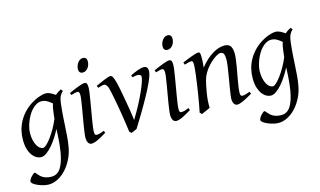

<svg xmlns="http://www.w3.org/2000/svg" viewBox="-103 -961 2525 1515"><g transform="rotate(-15 1160.0 -203.5)"><path d="M165 -46.9Q175.3 -46.9 192.9 -63.2Q210.4 -79.6 230.7 -106.9Q251 -134.3 271.7 -170.4Q292.5 -206.5 308.6 -246.1Q310.5 -264.6 312.7 -284.9Q314.9 -305.2 318.8 -328.1Q320.3 -338.4 323 -347.7Q325.7 -356.9 329.1 -365.2Q321.8 -371.1 313 -377.9Q304.2 -384.8 293.7 -391.1Q283.2 -397.5 271 -401.6Q258.8 -405.8 245.1 -405.8Q222.7 -405.8 202.6 -394.8Q182.6 -383.8 165.8 -365.7Q148.9 -347.7 135.5 -324.5Q122.1 -301.3 112.5 -276.6Q103 -252 97.9 -228Q92.8 -204.1 92.8 -185.1Q92.8 -153.3 98.6 -127.9Q104.5 -102.5 114.3 -84.5Q124 -66.4 137.2 -56.6Q150.4 -46.9 165 -46.9ZM429.2 -439.9Q412.6 -426.3 403.1 -406.2Q393.6 -386.2 389.2 -351.1Q382.3 -293 379.2 -245.1Q376 -197.3 373.8 -155.5Q371.6 -113.8 368.4 -75.9Q365.2 -38.1 358.4 -0.5Q349.6 50.3 327.4 94.7Q305.2 139.2 274.7 172.4Q244.1 205.6 207.3 224.9Q170.4 244.1 132.3 244.1Q111.8 244.1 88.1 238Q64.5 231.9 44.4 223.1Q24.4 214.4 11 204.1Q-2.4 193.8 -2.4 185.1Q-2.4 176.8 3.9 166.3Q10.3 155.8 18.6 146.7Q26.9 137.7 34.9 131.3Q43 125 46.4 125Q50.3 125 54.4 129.9Q58.6 134.8 64.7 141.8Q70.8 148.9 79.3 157.5Q87.9 166 100.1 173.1Q112.3 180.2 129.4 185.1Q146.5 189.9 169.4 189.9Q216.8 189.9 244.6 147.5Q272.5 105 286.6 23.4Q291 -3.9 293.7 -28.1Q296.4 -52.2 298.1 -75Q299.8 -97.7 300.8 -119.4Q301.8 -141.1 302.7 -164.1Q287.1 -133.3 266.4 -100.8Q245.6 -68.4 222.4 -41.5Q199.2 -14.6 175.3 2.7Q151.4 20 129.9 20Q113.8 20 95.5 10.7Q77.1 1.5 61.3 -18.8Q45.4 -39.1 35.2 -71Q24.9 -103 24.9 -148.9Q24.9 -187.5 33.7 -224.4Q42.5 -261.2 60.3 -294.7Q78.1 -328.1 105 -357.7Q131.8 -387.2 168 -411.1Q181.6 -419.9 197.3 -428.2Q212.9 -436.5 229.5 -442.9Q246.1 -449.2 262.5 -453.1Q278.8 -457 293.9 -457Q304.7 -457 314.9 -453.9Q325.2 -450.7 334.7 -445.8Q344.2 -440.9 352.8 -435.1Q361.3 -429.2 369.1 -424.3Q380.4 -435.1 392.8 -442.9Q405.3 -450.7 418 -457Z M667 -35.2Q644 -21.5 625.7 -11.2Q607.4 -1 592.3 6.1Q577.1 13.2 564.9 16.6Q552.7 20 542 20Q525.4 20 515.6 4.6Q505.9 -10.7 505.9 -37.1Q505.9 -51.8 509.5 -78.9Q513.2 -106 518.6 -138.9Q523.9 -171.9 530.3 -207.8Q536.6 -243.7 542 -276.1Q547.4 -308.6 551 -333.7Q554.7 -358.9 554.7 -371.1Q554.7 -382.3 553.2 -388.9Q551.8 -395.5 549.3 -398.7Q546.9 -401.9 543 -402.8Q539.1 -403.8 534.7 -403.8Q530.8 -403.8 522.7 -402.1Q514.6 -400.4 506.3 -397.9Q497.1 -395.5 485.8 -392.1L479 -410.2Q499.5 -419.4 519.8 -428Q540 -436.5 557.6 -442.9Q575.2 -449.2 588.4 -453.1Q601.6 -457 607.9 -457Q621.6 -457 627.2 -447.8Q632.8 -438.5 632.8 -416Q632.8 -401.9 629.2 -374.3Q625.5 -346.7 619.6 -312.5Q613.8 -278.3 607.4 -241Q601.1 -203.6 595.2 -169.4Q589.4 -135.3 585.7 -107.7Q582 -80.1 582 -65.9Q582 -50.8 585.2 -43.9Q588.4 -37.1 596.7 -37.1Q611.8 -37.1 625.7 -41Q639.6 -44.9 659.7 -53.2ZM680.2 -616.2Q680.2 -602.5 676 -589.1Q671.9 -575.7 664.1 -564.7Q656.2 -553.7 645 -546.9Q633.8 -540 620.1 -540Q605 -540 596.7 -548.8Q588.4 -557.6 588.4 -574.2Q588.4 -587.4 592.8 -600.8Q597.2 -614.3 605 -625.5Q612.8 -636.7 623.8 -643.8Q634.8 -650.9 648.4 -650.9Q663.6 -650.9 671.9 -641.8Q680.2 -632.8 680.2 -616.2Z M1127 -416Q1127 -400.4 1116.2 -369.6Q1105.5 -338.9 1080.6 -289.1Q1055.7 -239.3 1014.9 -168.2Q974.1 -97.2 914.1 -1Q909.7 1.5 903.8 4.2Q897.9 6.8 891.6 9.5Q885.3 12.2 878.9 15.1Q872.6 18.1 867.7 20L852.1 4.9Q848.6 -22.5 843.8 -56.4Q838.9 -90.3 833.3 -126.2Q827.6 -162.1 821.3 -198.2Q814.9 -234.4 809.1 -266.1Q803.2 -297.9 797.6 -323.2Q792 -348.6 788.1 -363.8Q784.2 -377 779.8 -384.8Q775.4 -392.6 770.8 -397Q766.1 -401.4 761.7 -402.6Q757.3 -403.8 752.9 -403.8Q748 -403.8 740.2 -402.1Q732.4 -400.4 724.6 -397.9Q715.8 -395.5 705.1 -392.1L698.7 -410.2Q719.2 -419.4 738.3 -428Q757.3 -436.5 772.9 -442.9Q788.6 -449.2 800.3 -453.1Q812 -457 817.9 -457Q825.2 -457 830.3 -453.9Q835.4 -450.7 839.6 -443.4Q843.8 -436 847.9 -424.1Q852.1 -412.1 856.9 -395Q860.4 -382.3 866 -355.5Q871.6 -328.6 877.7 -294.9Q883.8 -261.2 890.1 -224.9Q896.5 -188.5 901.6 -156.7Q906.7 -125 909.9 -102.3Q913.1 -79.6 913.1 -73.2Q949.2 -131.8 976.6 -184.1Q1003.9 -236.3 1022.2 -277.6Q1040.5 -318.8 1049.8 -347.7Q1059.1 -376.5 1059.1 -389.2Q1059.1 -398.9 1050.8 -404.1Q1042.5 -409.2 1028.8 -409.2Q1020.5 -409.2 1010.5 -407.5Q1000.5 -405.8 989.7 -401.9L981 -418.9Q994.6 -426.3 1010.5 -433.1Q1026.4 -439.9 1041.5 -445.3Q1056.6 -450.7 1069.6 -453.9Q1082.5 -457 1090.8 -457Q1107.9 -457 1117.4 -448.2Q1127 -439.5 1127 -416Z M1358.9 -35.2Q1335.9 -21.5 1317.6 -11.2Q1299.3 -1 1284.2 6.1Q1269 13.2 1256.8 16.6Q1244.6 20 1233.9 20Q1217.3 20 1207.5 4.6Q1197.8 -10.7 1197.8 -37.1Q1197.8 -51.8 1201.4 -78.9Q1205.1 -106 1210.4 -138.9Q1215.8 -171.9 1222.2 -207.8Q1228.5 -243.7 1233.9 -276.1Q1239.3 -308.6 1242.9 -333.7Q1246.6 -358.9 1246.6 -371.1Q1246.6 -382.3 1245.1 -388.9Q1243.7 -395.5 1241.2 -398.7Q1238.8 -401.9 1234.9 -402.8Q1231 -403.8 1226.6 -403.8Q1222.7 -403.8 1214.6 -402.1Q1206.5 -400.4 1198.2 -397.9Q1189 -395.5 1177.7 -392.1L1170.9 -410.2Q1191.4 -419.4 1211.7 -428Q1231.9 -436.5 1249.5 -442.9Q1267.1 -449.2 1280.3 -453.1Q1293.5 -457 1299.8 -457Q1313.5 -457 1319.1 -447.8Q1324.7 -438.5 1324.7 -416Q1324.7 -401.9 1321 -374.3Q1317.4 -346.7 1311.5 -312.5Q1305.7 -278.3 1299.3 -241Q1293 -203.6 1287.1 -169.4Q1281.2 -135.3 1277.6 -107.7Q1273.9 -80.1 1273.9 -65.9Q1273.9 -50.8 1277.1 -43.9Q1280.3 -37.1 1288.6 -37.1Q1303.7 -37.1 1317.6 -41Q1331.5 -44.9 1351.6 -53.2ZM1372.1 -616.2Q1372.1 -602.5 1367.9 -589.1Q1363.8 -575.7 1356 -564.7Q1348.1 -553.7 1336.9 -546.9Q1325.7 -540 1312 -540Q1296.9 -540 1288.6 -548.8Q1280.3 -557.6 1280.3 -574.2Q1280.3 -587.4 1284.7 -600.8Q1289.1 -614.3 1296.9 -625.5Q1304.7 -636.7 1315.7 -643.8Q1326.7 -650.9 1340.3 -650.9Q1355.5 -650.9 1363.8 -641.8Q1372.1 -632.8 1372.1 -616.2Z M1857.9 -35.2Q1813.5 -8.8 1782.5 5.6Q1751.5 20 1732.9 20Q1715.8 20 1706.3 4.6Q1696.8 -10.7 1696.8 -37.1Q1696.8 -45.9 1700 -68.6Q1703.1 -91.3 1708 -121.6Q1712.9 -151.9 1718.8 -186Q1724.6 -220.2 1729.5 -251Q1734.4 -281.7 1737.5 -306.2Q1740.7 -330.6 1740.7 -341.8Q1740.7 -378.9 1732.9 -393.6Q1725.1 -408.2 1703.6 -408.2Q1697.3 -408.2 1681.4 -400.4Q1665.5 -392.6 1645.5 -377Q1625.5 -361.3 1603.8 -337.9Q1582 -314.5 1564 -283.2Q1550.3 -259.8 1541.7 -227.1Q1533.2 -194.3 1524.9 -147Q1517.1 -103.5 1514.9 -72.3Q1512.7 -41 1513.7 -12.2Q1507.3 -8.8 1497.8 -4.6Q1488.3 -0.5 1478.3 3.9Q1468.3 8.3 1459 12.5Q1449.7 16.6 1443.8 20L1427.7 4.9Q1434.6 -27.3 1441.2 -64.9Q1447.8 -102.5 1453.9 -140.4Q1460 -178.2 1465.3 -215.1Q1470.7 -252 1474.6 -283Q1478.5 -314 1480.7 -337.4Q1482.9 -360.8 1482.9 -372.1Q1482.9 -383.3 1481.7 -389.9Q1480.5 -396.5 1478.3 -399.7Q1476.1 -402.8 1472.7 -403.8Q1469.2 -404.8 1464.8 -404.8Q1460.4 -404.8 1451.9 -402.8Q1443.4 -400.9 1434.6 -398.4Q1424.3 -395.5 1412.6 -392.1L1405.8 -411.1Q1426.3 -419.9 1447 -428.2Q1467.8 -436.5 1485.8 -442.9Q1503.9 -449.2 1517.3 -453.1Q1530.8 -457 1536.6 -457Q1543.5 -457 1547.4 -454.8Q1551.3 -452.6 1553 -446.8Q1554.7 -440.9 1555.2 -430.2Q1555.7 -419.4 1555.7 -401.9Q1555.7 -396.5 1555.2 -387.2Q1554.7 -377.9 1554 -367.4Q1553.2 -356.9 1552.2 -346.9Q1551.3 -336.9 1550.8 -331.1Q1577.1 -364.3 1604 -388.2Q1630.9 -412.1 1656.7 -427.5Q1682.6 -442.9 1706.8 -450Q1731 -457 1752.9 -457Q1768.1 -457 1780 -452.6Q1792 -448.2 1799.8 -438.2Q1807.6 -428.2 1811.8 -411.9Q1815.9 -395.5 1815.9 -372.1Q1815.9 -355 1812.7 -329.6Q1809.6 -304.2 1804.7 -274.7Q1799.8 -245.1 1793.9 -213.9Q1788.1 -182.6 1783.2 -154.3Q1778.3 -126 1775.1 -102.8Q1772 -79.6 1772 -65.9Q1772 -49.3 1776.4 -43.2Q1780.8 -37.1 1789.6 -37.1Q1800.8 -37.1 1815.4 -41Q1830.1 -44.9 1850.6 -53.2Z M2042 -46.9Q2052.2 -46.9 2069.8 -63.2Q2087.4 -79.6 2107.7 -106.9Q2127.9 -134.3 2148.7 -170.4Q2169.4 -206.5 2185.5 -246.1Q2187.5 -264.6 2189.7 -284.9Q2191.9 -305.2 2195.8 -328.1Q2197.3 -338.4 2200 -347.7Q2202.6 -356.9 2206.1 -365.2Q2198.7 -371.1 2189.9 -377.9Q2181.2 -384.8 2170.7 -391.1Q2160.2 -397.5 2147.9 -401.6Q2135.7 -405.8 2122.1 -405.8Q2099.6 -405.8 2079.6 -394.8Q2059.6 -383.8 2042.7 -365.7Q2025.9 -347.7 2012.5 -324.5Q1999 -301.3 1989.5 -276.6Q1980 -252 1974.9 -228Q1969.7 -204.1 1969.7 -185.1Q1969.7 -153.3 1975.6 -127.9Q1981.4 -102.5 1991.2 -84.5Q2001 -66.4 2014.2 -56.6Q2027.3 -46.9 2042 -46.9ZM2306.2 -439.9Q2289.6 -426.3 2280 -406.2Q2270.5 -386.2 2266.1 -351.1Q2259.3 -293 2256.1 -245.1Q2252.9 -197.3 2250.7 -155.5Q2248.5 -113.8 2245.4 -75.9Q2242.2 -38.1 2235.4 -0.5Q2226.6 50.3 2204.3 94.7Q2182.1 139.2 2151.6 172.4Q2121.1 205.6 2084.2 224.9Q2047.4 244.1 2009.3 244.1Q1988.8 244.1 1965.1 238Q1941.4 231.9 1921.4 223.1Q1901.4 214.4 1887.9 204.1Q1874.5 193.8 1874.5 185.1Q1874.5 176.8 1880.9 166.3Q1887.2 155.8 1895.5 146.7Q1903.8 137.7 1911.9 131.3Q1919.9 125 1923.3 125Q1927.2 125 1931.4 129.9Q1935.5 134.8 1941.7 141.8Q1947.8 148.9 1956.3 157.5Q1964.8 166 1977.1 173.1Q1989.3 180.2 2006.3 185.1Q2023.4 189.9 2046.4 189.9Q2093.8 189.9 2121.6 147.5Q2149.4 105 2163.6 23.4Q2168 -3.9 2170.7 -28.1Q2173.3 -52.2 2175 -75Q2176.8 -97.7 2177.7 -119.4Q2178.7 -141.1 2179.7 -164.1Q2164.1 -133.3 2143.3 -100.8Q2122.6 -68.4 2099.4 -41.5Q2076.2 -14.6 2052.2 2.7Q2028.3 20 2006.8 20Q1990.7 20 1972.4 10.7Q1954.1 1.5 1938.2 -18.8Q1922.4 -39.1 1912.1 -71Q1901.9 -103 1901.9 -148.9Q1901.9 -187.5 1910.6 -224.4Q1919.4 -261.2 1937.3 -294.7Q1955.1 -328.1 1981.9 -357.7Q2008.8 -387.2 2044.9 -411.1Q2058.6 -419.9 2074.2 -428.2Q2089.8 -436.5 2106.4 -442.9Q2123 -449.2 2139.4 -453.1Q2155.8 -457 2170.9 -457Q2181.6 -457 2191.9 -453.9Q2202.1 -450.7 2211.7 -445.8Q2221.2 -440.9 2229.7 -435.1Q2238.3 -429.2 2246.1 -424.3Q2257.3 -435.1 2269.8 -442.9Q2282.2 -450.7 2294.9 -457Z"/></g></svg>

Font: Gentium Plus APac
Style: Italic
Weight: 400
Italic angle: -8°
Designer: J. Victor Gaultney, Annie Olsen, Iska Routamaa, Becca Hirsbrunner
Foundry: SIL International
Version: Version 5.000